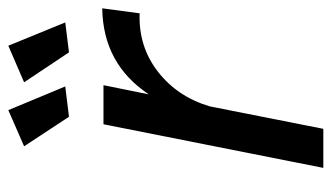

<svg xmlns="http://www.w3.org/2000/svg" viewBox="-188 -610 798 462"><g transform="rotate(-90 211.0 -379.0)"><path d="M422 -532 410 -442Q330 -445 269.5 -398Q209 -351 186 -273L132 0H38L143 -529H237L215 -420Q288 -530 422 -532ZM177 -758 234 -621 161 -612 90 -720ZM332 -758 388 -621 316 -612 244 -720Z"/></g></svg>

Font: Gontserrat
Style: Italic
Weight: 400
Italic angle: -11.3°
Designer: Julieta Ulanovsky
Foundry: Julieta Ulanovsky
Version: Version 6.001